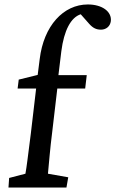

<svg xmlns="http://www.w3.org/2000/svg" viewBox="-20 -841 517 861"><path d="M278 0 286 -46 195 -62C199 -102 205 -179 214 -248L237 -444H362L369 -504H242L255 -611C267 -705 298 -763 342 -777L380 -734C397 -715 412 -708 433 -708C456 -708 474 -723 477 -746C482 -789 438 -821 374 -821C264 -821 176 -725 158 -576L149 -505L64 -484L59 -444H142L118 -240C104 -131 100 -95 94 -62L21 -43L18 0Z"/></svg>

Font: TPK Tissa Web Medium
Style: Italic
Weight: 500
Italic angle: -7°
Designer: Jacques Le Bailly, Suppakit Chalermlarp | Katatrad Co.,Ltd.
Foundry: Jacques Le Bailly, Cadson Demak Co.,Ltd.
Version: Version 5.000;Glyphs 3.1.2 (3151)